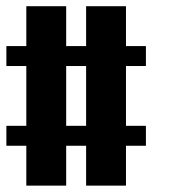

<svg xmlns="http://www.w3.org/2000/svg" viewBox="-20 -582 540 602"><path d="M0 -437.5H62.5V-562.5H187.5V-437.5H250V-562.5H375V-437.5H437.5V-375H375V-187.5H437.5V-125H375V0H250V-125H187.5V0H62.5V-125H0V-187.5H62.5V-375H0ZM187.5 -375V-187.5H250V-375Z"/></svg>

Font: NeoDunggeunmo Code
Style: Regular
Weight: 400
Monospace: yes
Version: Version 1.600